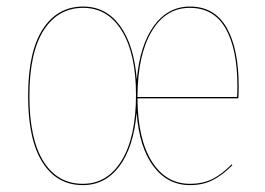

<svg xmlns="http://www.w3.org/2000/svg" viewBox="-20 -547 797 577"><path d="M697.3 -287.6Q697.3 -265.1 696.3 -251.5H393.1Q394 -128.9 436.3 -61.8Q478.5 5.4 550.8 5.4Q589.4 5.4 617.9 -8.8Q646.5 -22.9 676.3 -53.2L678.2 -50.3Q647.9 -20 618.7 -5.4Q589.4 9.3 550.8 9.3Q483.4 9.3 440.9 -47.6Q398.4 -104.5 390.6 -208Q381.3 -104.5 338.9 -47.6Q296.4 9.3 229 9.3Q150.9 9.3 107.7 -59.1Q64.5 -127.4 64.5 -258.3Q64.5 -391.6 108.6 -459.5Q152.8 -527.3 230 -527.3Q298.3 -527.3 340.6 -469.7Q382.8 -412.1 391.1 -307.6Q400.4 -411.6 442.6 -469.5Q484.9 -527.3 550.8 -527.3Q624.5 -527.3 660.9 -464.1Q697.3 -400.9 697.3 -287.6ZM692.4 -255.4Q693.4 -268.1 693.4 -288.6Q693.4 -399.4 658 -461.4Q622.6 -523.4 550.3 -523.4Q478 -523.4 435.8 -452.6Q393.6 -381.8 393.1 -255.4ZM229 5.4Q303.2 5.4 345.9 -65.2Q388.7 -135.7 388.7 -262.2Q388.7 -385.3 346.2 -454.3Q303.7 -523.4 230 -523.4Q154.8 -523.4 111.6 -456.5Q68.4 -389.6 68.4 -258.3Q68.4 -129.4 110.6 -62Q152.8 5.4 229 5.4Z"/></svg>

Font: Fira Sans Compressed Four
Style: Regular
Weight: 100
Width: 1
Designer: Carrois Corporate & Edenspiekermann AG
Foundry: Carrois Corporate GbR & Edenspiekermann AG
Version: Version 4.203;PS 004.203;hotconv 1.0.88;makeotf.lib2.5.64775